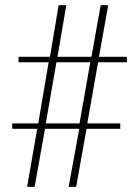

<svg xmlns="http://www.w3.org/2000/svg" viewBox="-20 -720 536 740"><path d="M84.5 0 123.5 -223.5H27V-244.5H127.5L167.5 -480H51.5V-501H172.5L206 -700H235.5L201.5 -501H332.5L368 -700H397L361.5 -501H469V-480H358L316.5 -244.5H443.5V-223.5H313.5L273.5 0H244.5L285.5 -223.5H153.5L113.5 0ZM156.5 -244.5H286.5L328 -480H197.5Z"/></svg>

Font: Imbue 50pt Thin
Style: Regular
Weight: 100
Designer: Tyler Finck
Foundry: Etcetera Type Company
Version: Version 1.102; ttfautohint (v1.8.3)